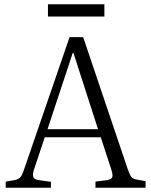

<svg xmlns="http://www.w3.org/2000/svg" viewBox="-20 -885 713 905"><path d="M7 0V-29L49 -36Q67 -40 75.5 -49Q84 -58 94 -88L308 -710H372L582 -88Q591 -62 598.5 -51.5Q606 -41 628 -38L666 -31V0H430V-29L485 -36Q505 -39 509 -49.5Q513 -60 505 -85L455 -238H191L141 -88Q133 -66 136.5 -52.5Q140 -39 163 -36L220 -28V0ZM204 -276H442L326 -636H323ZM206 -807V-865H472V-807Z"/></svg>

Font: Literata 36pt Light
Style: Regular
Weight: 300
Designer: Latin by Veronika Burian and Jose Scaglione. Greek by Irene Vlachou. Cyrillic by Vera Evstafieva.
Foundry: TypeTogether
Version: Version 3.002